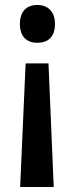

<svg xmlns="http://www.w3.org/2000/svg" viewBox="-20 -630 300 772"><path d="M201 -534C201 -585 171 -610 130 -610C87 -610 60 -584 60 -534C60 -483 87 -458 130 -458C173 -458 201 -481 201 -534ZM83 -375 61 122H196L175 -375Z"/></svg>

Font: Noto Sans Malayalam UI Condensed SemiBold
Style: Regular
Weight: 600
Width: 3
Designer: Jelle Bosma - Monotype Design Team
Foundry: Monotype Imaging Inc.
Version: Version 2.104